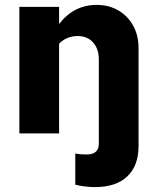

<svg xmlns="http://www.w3.org/2000/svg" viewBox="-20 -544 640 783"><path d="M367 219Q347 219 323.5 216Q300 213 287 209V82Q306 86 333 86Q383 86 383 42V-301Q383 -345 359.5 -371Q336 -397 297 -397Q252 -397 221 -366V0H59V-516H221V-446Q281 -524 374 -524Q424 -524 462.5 -501.5Q501 -479 523 -439.5Q545 -400 545 -348V52Q545 132 499 175.5Q453 219 367 219Z"/></svg>

Font: Red Hat Mono
Style: Bold
Weight: 700
Monospace: yes
Designer: Pentagram, MCKL
Foundry: Pentagram, MCKL
Version: Version 1.023; ttfautohint (v1.8.3)